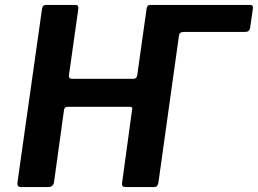

<svg xmlns="http://www.w3.org/2000/svg" viewBox="-20 -762 1050 782"><path d="M593 -742H999Q1012 -742 1010 -727L999 -651Q997 -632 979 -632H728Q711 -632 709 -618ZM509 -327H255Q244 -327 241 -316L200 -20Q197 0 174 0H68Q57 0 53.5 -4.5Q50 -9 51 -18L151 -725Q153 -742 168 -742H287Q301 -742 299 -726L261 -457Q259 -441 273 -441H523Q537 -441 539 -456L577 -726Q579 -742 592 -742H712Q726 -742 724 -725L625 -17Q622 0 608 0H492Q475 0 477 -15L518 -316Q520 -321 517.5 -324Q515 -327 509 -327Z"/></svg>

Font: Libre Franklin SemiBold
Style: Italic
Weight: 600
Italic angle: -8°
Designer: Pablo Impallari, Rodrigo Fuenzalida, Nhung Nguyen
Foundry: Impallari Type
Version: Version 3.000